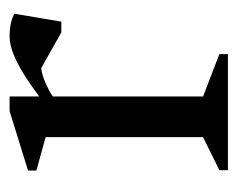

<svg xmlns="http://www.w3.org/2000/svg" viewBox="-68 -434 502 406"><g transform="rotate(-90 183.0 -231.0)"><path d="M26.1 0V-18.1L96 -52.6V-385.5L25.4 -405.1V-422.7L151 -461.7H182V-399Q226.3 -432.3 256.6 -447Q287 -461.7 309 -461.7Q338 -461.7 357 -451.7L340.2 -352.3H317.6L241.6 -395Q225.2 -392.4 209.6 -385.4Q194 -378.4 182 -370.4V-52.6L271.6 -18.1V0Z"/></g></svg>

Font: Ancizar Serif Light
Style: Regular
Weight: 300
Designer: Cesar Puertas, Viviana Monsalve, Julian Moncada, Julian Prieto, Jose Castro, Felipe Aragon, Mariel Hernandez, Sara Alarc
Version: Version 8.100